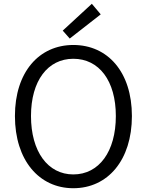

<svg xmlns="http://www.w3.org/2000/svg" viewBox="-20 -983 777 1016"><path d="M368 13C550 13 678 -135 678 -369C678 -602 550 -745 368 -745C187 -745 59 -602 59 -369C59 -135 187 13 368 13ZM368 -60C233 -60 144 -181 144 -369C144 -556 233 -672 368 -672C504 -672 593 -556 593 -369C593 -181 504 -60 368 -60ZM349 -779 513 -907 466 -963 312 -821Z"/></svg>

Font: Genne Gothic Normal
Style: Regular
Weight: 350
Designer: Ryoko NISHIZUKA (kana & ideographs); Paul D. Hunt (Latin, Greek & Cyrillic); Wenlong ZHANG (bopomofo); Sandoll Communica
Foundry: Adobe Systems Incorporated
Version: Version 1.004;PS 1.004;hotconv 16.6.51;makeotf.lib2.5.65220